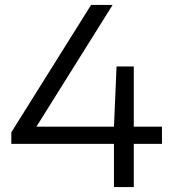

<svg xmlns="http://www.w3.org/2000/svg" viewBox="-20 -760 700 780"><path d="M26 -175.5V-222.5L350 -740H437.5L128 -245.5H443L453.5 -490H523.5V-245.5H638V-175.5H523.5V0H443V-175.5Z"/></svg>

Font: Encode Sans Expanded Expanded
Style: Regular
Weight: 400
Width: 7
Designer: Multiple Designers
Foundry: Impallari Type
Version: Version 3.000; ttfautohint (v1.8.3) -l 8 -r 50 -G 200 -x 14 